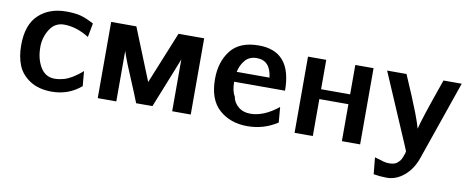

<svg xmlns="http://www.w3.org/2000/svg" viewBox="-60 -743 2858 1171"><g transform="rotate(10 1369.5 -157.5)"><path d="M35 -237Q35 -364 100.5 -425.5Q166 -487 271 -487Q325 -487 359.5 -478Q394 -469 443 -443L427 -357Q348 -406 272 -406Q215 -406 184 -357Q153 -308 152 -251Q151 -176 182 -123.5Q213 -71 270 -71Q286 -71 301.5 -73.5Q317 -76 329 -79.5Q341 -83 354.5 -89.5Q368 -96 376 -100.5Q384 -105 396.5 -114Q409 -123 413.5 -126Q418 -129 428.5 -138Q439 -147 440 -148L448 -56Q371 10 267 10Q186 10 132 -25Q78 -60 56.5 -113.5Q35 -167 35 -237Z M551 0V-472H707L837 -150L968 -472H1127V0H1012V-256V-321L986 -255L888 -10H787Q767 -62 739.5 -126.5Q712 -191 694.5 -234.5Q677 -278 666 -313V0Z M1235 -240Q1235 -346 1290 -416.5Q1345 -487 1464 -487Q1668 -487 1668 -243H1353Q1353 -186 1372 -156Q1378 -119 1408 -93.5Q1438 -68 1483 -68Q1567 -68 1656 -140L1664 -45Q1580 10 1478 10Q1373 10 1304 -51Q1235 -112 1235 -240ZM1358 -305H1561Q1549 -409 1465 -409Q1418 -409 1392 -377.5Q1366 -346 1358 -305Z M1770 0V-472H1883V-290H2063V-472H2176V0H2063V-229H1883V0Z M2260 -472H2380Q2439 -337 2473 -249Q2492 -200 2505 -155Q2515 -206 2609 -472H2722L2552 18Q2528 88 2478.5 130Q2429 172 2371 172Q2331 172 2289 165L2279 62Q2297 68 2318 73Q2352 86 2385 82Q2407 80 2421.5 67.5Q2436 55 2442 43Q2448 31 2456 7V8L2459 -7Q2456 -15 2450 -29Q2444 -43 2442 -48Z"/></g></svg>

Font: Coval
Style: Bold
Weight: 700
Foundry: Context Ltd
Version: Version 001.000